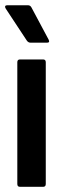

<svg xmlns="http://www.w3.org/2000/svg" viewBox="-20 -722 244 742"><path d="M57.3 0Q46.9 0 46.9 -10.9V-481.4Q46.9 -492.3 57.3 -492.3H146.5Q156.9 -492.3 156.9 -481.4V-10.9Q156.9 0 146.5 0ZM98.7 -557Q89.3 -557 83.8 -564.9L2.1 -688.8Q-1.4 -694.3 0.1 -698Q1.6 -701.7 7.6 -701.7H88.1Q97 -701.7 101.5 -693.3L167.9 -568.9Q173.9 -557 161.5 -557Z"/></svg>

Font: Sofia Sans Condensed
Style: Regular
Weight: 400
Designer: Botio Nikoltchev, Ani Petrova
Foundry: lettersoup
Version: Version 4.100